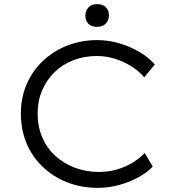

<svg xmlns="http://www.w3.org/2000/svg" viewBox="-20 -899 837 929"><path d="M454 10Q374 10 306 -16.5Q238 -43 187 -91.5Q136 -140 108.5 -205.5Q81 -271 81 -350Q81 -427 109 -491.5Q137 -556 187.5 -604Q238 -652 305.5 -678.5Q373 -705 451 -705Q506 -705 559 -689Q612 -673 656.5 -646.5Q701 -620 729 -587L678 -525Q650 -557 613.5 -579.5Q577 -602 535 -615Q493 -628 448 -628Q389 -628 336 -608Q283 -588 244.5 -550.5Q206 -513 184 -462Q162 -411 162 -350Q162 -287 184.5 -234.5Q207 -182 247.5 -145Q288 -108 342 -87.5Q396 -67 460 -67Q506 -67 547.5 -79.5Q589 -92 622.5 -112.5Q656 -133 680 -159L719 -93Q694 -66 652 -42.5Q610 -19 558.5 -4.5Q507 10 454 10ZM450 -769Q422 -769 407.5 -784Q393 -799 393 -824Q393 -846 407.5 -862.5Q422 -879 450 -879Q478 -879 492.5 -864Q507 -849 507 -824Q507 -802 492.5 -785.5Q478 -769 450 -769Z"/></svg>

Font: Lexend Exa Light
Style: Regular
Weight: 300
Designer: Bonnie Shaver-Troup, Thomas Jockin
Foundry: Lexend
Version: Version 1.007